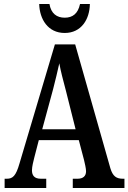

<svg xmlns="http://www.w3.org/2000/svg" viewBox="-20 -935 639 955"><path d="M302 -771C385 -771 426 -840 427 -915H378C368 -867 341 -847 302 -847C263 -847 234 -867 226 -915H175C177 -840 218 -771 302 -771ZM3 0H210V-46H183C150 -46 139 -63 139 -88C139 -106 146 -133 150 -149L173 -238H372L398 -139C402 -122 408 -97 408 -83C408 -59 393 -46 366 -46H342V0H599V-46H591C559 -46 541 -58 529 -98L354 -714H253L77 -122C59 -59 43 -46 14 -46H3ZM190 -292 244 -491C256 -536 266 -581 275 -620C282 -581 294 -536 308 -483L356 -292Z"/></svg>

Font: Noto Serif Armenian ExtraCondensed SemiBold
Style: Regular
Weight: 600
Width: 2
Designer: Monotype Design Team
Foundry: Monotype Imaging Inc.
Version: Version 2.008